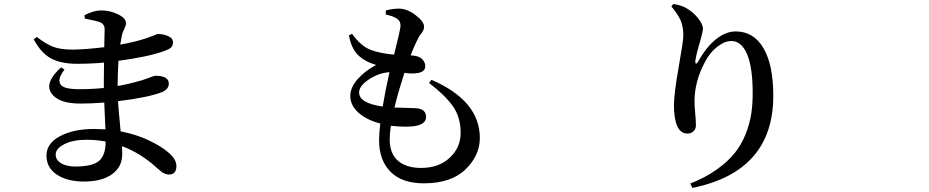

<svg xmlns="http://www.w3.org/2000/svg" viewBox="-20 -839 4540 938"><path d="M347.7 -25.4Q429.7 -25.4 462.9 -52.2Q496.1 -79.1 496.1 -147.5Q451.2 -156.2 401.4 -156.2Q336.9 -156.2 294.4 -134.8Q252 -113.3 252 -84Q252 -57.6 278.3 -41.5Q304.7 -25.4 347.7 -25.4ZM394.5 -748 392.6 -764.6Q437.5 -788.1 474.6 -788.1Q517.6 -788.1 556.6 -769Q595.7 -750 595.7 -725.6Q595.7 -714.8 587.4 -698.2Q579.1 -681.6 576.2 -669.9Q572.3 -651.4 567.4 -621.1Q638.7 -633.8 692.4 -651.4Q707 -656.2 720.7 -661.6Q734.4 -667 741.7 -669.9Q749 -672.9 752.9 -672.9Q778.3 -672.9 801.8 -662.6Q825.2 -652.3 825.2 -631.8Q825.2 -615.2 814.9 -606.4Q804.7 -597.7 783.2 -589.8Q700.2 -560.5 558.6 -542Q554.7 -467.8 554.7 -418.9Q608.4 -427.7 674.8 -447.3Q690.4 -452.1 705.6 -458Q720.7 -463.9 728 -466.3Q735.4 -468.8 739.3 -468.8Q804.7 -468.8 804.7 -430.7Q804.7 -402.3 768.6 -387.7Q700.2 -362.3 556.6 -344.7Q556.6 -332 569.3 -197.3Q648.4 -181.6 707 -153.3Q765.6 -125 795.9 -99.6Q841.8 -63.5 841.8 -28.3Q841.8 13.7 804.7 13.7Q794.9 13.7 784.7 9.3Q774.4 4.9 770.5 1.5Q766.6 -2 750 -15.6Q669.9 -89.8 576.2 -125Q577.1 -112.3 577.1 -85.9Q577.1 -23.4 527.3 12.2Q477.5 47.9 390.6 47.9Q308.6 47.9 257.8 14.2Q207 -19.5 207 -79.1Q207 -138.7 273.4 -173.8Q339.8 -209 440.4 -209Q460 -209 495.1 -207Q492.2 -256.8 489.3 -337.9Q425.8 -333 373 -333Q264.6 -333 230.5 -384.3Q196.3 -435.5 278.3 -509.8L294.9 -499Q267.6 -462.9 270.5 -441.4Q273.4 -419.9 296.9 -411.6Q320.3 -403.3 368.2 -403.3Q428.7 -403.3 487.3 -409.2V-453.1Q487.3 -505.9 488.3 -533.2Q423.8 -527.3 355.5 -527.3Q279.3 -527.3 230 -553.2Q180.7 -579.1 144.5 -647.5L160.2 -658.2Q203.1 -625 238.8 -610.8Q274.4 -596.7 334 -596.7Q389.6 -596.7 489.3 -608.4Q491.2 -694.3 491.2 -696.3Q491.2 -720.7 468.8 -730.5Q446.3 -738.3 394.5 -748Z M1734.4 -386.7Q1734.4 -335 1849.6 -318.4Q1862.3 -396.5 1882.8 -486.3Q1832 -483.4 1783.2 -451.7Q1734.4 -419.9 1734.4 -386.7ZM2061.5 -267.6Q2061.5 -205.1 1889.6 -224.6Q1883.8 -187.5 1883.8 -158.2Q1883.8 -88.9 1924.3 -53.7Q1964.8 -18.6 2037.1 -18.6Q2124 -18.6 2177.2 -68.4Q2230.5 -118.2 2230.5 -189.5Q2230.5 -266.6 2192.4 -320.3Q2154.3 -374 2076.2 -433.6L2087.9 -449.2Q2324.2 -346.7 2324.2 -165Q2324.2 -79.1 2253.9 -11.2Q2183.6 56.6 2050.8 56.6Q1943.4 56.6 1887.7 0Q1832 -56.6 1832 -153.3Q1832 -188.5 1837.9 -235.4Q1768.6 -253.9 1730 -289.6Q1691.4 -325.2 1691.4 -370.1Q1691.4 -411.1 1726.6 -451.7Q1761.7 -492.2 1817.4 -521.5Q1759.8 -539.1 1728 -571.3Q1696.3 -603.5 1684.6 -666L1700.2 -673.8Q1744.1 -612.3 1793 -594.7Q1841.8 -577.1 1905.3 -572.3Q1934.6 -688.5 1936.5 -710Q1937.5 -724.6 1931.6 -734.9Q1925.8 -745.1 1912.6 -752Q1899.4 -758.8 1890.6 -761.2Q1881.8 -763.7 1864.3 -768.6L1865.2 -788.1Q1898.4 -796.9 1928.7 -796.9Q1968.8 -796.9 2010.3 -765.1Q2051.8 -733.4 2051.8 -709Q2051.8 -699.2 2047.9 -690.9Q2043.9 -682.6 2036.1 -672.9Q2028.3 -663.1 2024.4 -654.3Q2000 -607.4 1986.3 -568.4L1999 -567.4Q2029.3 -564.5 2043.5 -549.3Q2057.6 -534.2 2057.6 -515.6Q2057.6 -489.3 2023.9 -482.9Q1990.2 -476.6 1956.1 -483.4Q1922.9 -381.8 1907.2 -313.5Q1928.7 -312.5 1963.9 -312Q1999 -311.5 2010.7 -310.5Q2061.5 -307.6 2061.5 -267.6Z M3318.4 -665Q3318.4 -709 3305.2 -739.3Q3292 -769.5 3259.8 -807.6L3269.5 -819.3Q3305.7 -814.5 3332 -799.8Q3365.2 -781.2 3389.6 -751Q3414.1 -720.7 3414.1 -698.2Q3414.1 -685.5 3399.4 -632.8Q3384.8 -587.9 3377 -543Q3376 -534.2 3377.9 -530.3Q3379.9 -526.4 3383.8 -529.3Q3387.7 -532.2 3392.6 -541Q3429.7 -608.4 3477.5 -647Q3525.4 -685.5 3574.2 -685.5Q3662.1 -685.5 3710 -603.5Q3757.8 -521.5 3757.8 -371.1Q3757.8 -1 3362.3 79.1L3352.5 57.6Q3426.8 28.3 3481.4 -10.7Q3536.1 -49.8 3569.3 -91.3Q3602.5 -132.8 3622.6 -183.6Q3642.6 -234.4 3649.9 -281.2Q3657.2 -328.1 3657.2 -383.8Q3657.2 -509.8 3629.9 -574.2Q3602.5 -638.7 3552.7 -638.7Q3520.5 -638.7 3483.4 -609.9Q3446.3 -581.1 3421.9 -532.2Q3373 -439.5 3373 -343.8Q3373 -321.3 3376.5 -284.2Q3379.9 -247.1 3379.9 -227.5Q3379.9 -209 3368.2 -197.8Q3356.4 -186.5 3338.9 -186.5Q3305.7 -186.5 3289.1 -221.7Q3272.5 -258.8 3272.5 -324.2Q3272.5 -379.9 3295.4 -509.8Q3318.4 -639.6 3318.4 -665Z"/></svg>

Font: Bpmf Zihi Serif SemiBold
Style: SemiBold
Weight: 600
Foundry: But Ko
Version: Version 1.320